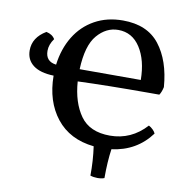

<svg xmlns="http://www.w3.org/2000/svg" viewBox="-91 -768 986 1024"><g transform="rotate(10 402.0 -255.5)"><path d="M763 -116Q685 -11 551 6Q541 73 541 164Q526 170 504 170Q483 170 465 164Q466 84 455 7Q323 -7 251.5 -97.5Q180 -188 179 -327Q106 -329 68 -358Q30 -387 30 -438Q30 -508 101 -550Q134 -543 148 -519Q124 -486 124 -452Q124 -394 182 -387Q193 -474 233.5 -540.5Q274 -607 340.5 -644Q407 -681 493 -681Q625 -681 691.5 -596Q758 -511 769 -369Q763 -341 752 -325H695Q468 -325 311 -319Q319 -206 369.5 -135Q420 -64 530 -64Q645 -64 726 -153Q738 -147 749 -136Q760 -125 763 -116ZM310 -385H641Q640 -492 596.5 -559.5Q553 -627 477 -627Q412 -627 363.5 -570.5Q315 -514 310 -385Z"/></g></svg>

Font: Vollkorn SC SemiBold
Style: Regular
Weight: 600
Designer: Friedrich Althausen
Foundry: Friedrich Althausen
Version: Version 4.015